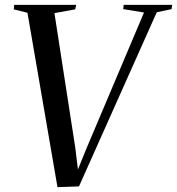

<svg xmlns="http://www.w3.org/2000/svg" viewBox="-20 -763 728 790"><path d="M216.5 7 93 -710.5 36.5 -724.5 38.5 -743H293.5L289.5 -724.5L204 -709L290 -153.5L304.5 -34L285.5 -28.5L334 -148L572.5 -711.5L487 -725.5L489 -743H688.5L686 -725.5L625 -712.5L305 4Z"/></svg>

Font: Merriweather 144pt
Style: Italic
Weight: 400
Italic angle: -7.8°
Version: Version 2.101